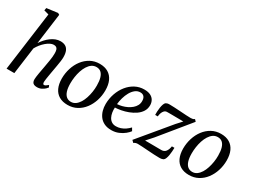

<svg xmlns="http://www.w3.org/2000/svg" viewBox="-54 -1463 2803 2120"><g transform="rotate(30 1348.0 -403.0)"><path d="M436.5 10Q413 10 398.2 2.8Q383.5 -4.5 377 -18.8Q370.5 -33 371 -54Q371.5 -68.5 374 -88.2Q376.5 -108 380.5 -130.8Q384.5 -153.5 388.8 -177Q393 -200.5 397 -222Q400.5 -244 405 -268.2Q409.5 -292.5 413.5 -317.8Q417.5 -343 420 -367Q422.5 -391 422 -411.5Q422 -441.5 416 -458.2Q410 -475 397.8 -482Q385.5 -489 366.5 -489Q345.5 -489 321.8 -477.2Q298 -465.5 273.8 -444.8Q249.5 -424 228 -397.5Q206.5 -371 190.5 -341.5L144.5 0H45.5L146.5 -749L85 -766L91 -798.5L231 -817L252 -805L200 -415Q219 -444.5 242.8 -470.8Q266.5 -497 294 -517.2Q321.5 -537.5 351.2 -549Q381 -560.5 412.5 -560.5Q448 -560.5 473.5 -547Q499 -533.5 512.8 -502.8Q526.5 -472 526.5 -421Q526.5 -400 522.2 -369.5Q518 -339 512.2 -306Q506.5 -273 501.5 -245Q498 -225.5 494.2 -203.8Q490.5 -182 486.8 -160.2Q483 -138.5 480.2 -118.5Q477.5 -98.5 476.5 -82.5Q476 -65.5 480.5 -57.8Q485 -50 492.5 -50Q503 -50 514 -56.8Q525 -63.5 542.5 -78.5L554.5 -53Q549.5 -45.5 533.8 -30.2Q518 -15 493.2 -2.5Q468.5 10 436.5 10Z M912 -561Q976.5 -561 1020.8 -534.5Q1065 -508 1088 -457.8Q1111 -407.5 1111 -336Q1111 -269 1091.2 -206.8Q1071.5 -144.5 1034.2 -95.2Q997 -46 944.5 -17.5Q892 11 827 11Q763.5 11 719 -15Q674.5 -41 651.5 -90.5Q628.5 -140 628 -210.5Q628 -278.5 647.8 -341.5Q667.5 -404.5 704.8 -453.8Q742 -503 794.5 -532Q847 -561 912 -561ZM898.5 -512Q865 -512 839 -493.8Q813 -475.5 793.5 -444.5Q774 -413.5 761.2 -374.5Q748.5 -335.5 742.5 -293.5Q736.5 -251.5 736.5 -212.5Q736.5 -153 749 -114.2Q761.5 -75.5 785.2 -56.2Q809 -37 842.5 -37Q875 -37 900.8 -55.5Q926.5 -74 945.8 -105Q965 -136 977.5 -174.8Q990 -213.5 996.5 -255.2Q1003 -297 1002.5 -336Q1002.5 -394 991 -433Q979.5 -472 956.5 -492Q933.5 -512 898.5 -512Z M1591.5 -94.5Q1577 -74 1547.5 -49.5Q1518 -25 1476.2 -7.2Q1434.5 10.5 1384 10.5Q1331 10.5 1293.2 -8Q1255.5 -26.5 1232.2 -58Q1209 -89.5 1198.2 -128.8Q1187.5 -168 1188 -209.5Q1189 -280.5 1211.2 -344Q1233.5 -407.5 1273 -456.5Q1312.5 -505.5 1365.2 -533.5Q1418 -561.5 1480 -561.5Q1528 -561.5 1559 -546Q1590 -530.5 1605.2 -503.5Q1620.5 -476.5 1621 -442.5Q1621 -396.5 1598.8 -361.5Q1576.5 -326.5 1539.5 -301.2Q1502.5 -276 1459 -259.5Q1415.5 -243 1372.5 -235Q1329.5 -227 1296 -226Q1294 -194 1299 -163Q1304 -132 1317.2 -106.8Q1330.5 -81.5 1353 -66.8Q1375.5 -52 1408 -52Q1438.5 -52 1467 -61.5Q1495.5 -71 1521.8 -88.8Q1548 -106.5 1570.5 -130.5ZM1458 -512Q1422 -512 1393.8 -489.5Q1365.5 -467 1345.2 -430.8Q1325 -394.5 1313 -352.2Q1301 -310 1297.5 -270.5Q1326.5 -272 1358 -280Q1389.5 -288 1418.8 -302.2Q1448 -316.5 1471.5 -336.5Q1495 -356.5 1508.5 -382Q1522 -407.5 1521.5 -437.5Q1521.5 -474.5 1504.8 -493.2Q1488 -512 1458 -512Z M2027.5 -470Q2015 -470.5 1992.2 -470.8Q1969.5 -471 1942 -471.2Q1914.5 -471.5 1888.5 -471.8Q1862.5 -472 1843 -472Q1823.5 -472 1817 -471.5Q1798 -470.5 1784.8 -456.8Q1771.5 -443 1764 -422Q1756.5 -401 1755 -378H1722Q1721 -394.5 1722 -419.8Q1723 -445 1727 -471.2Q1731 -497.5 1738.5 -518.5Q1746 -539.5 1757.5 -547Q1763.5 -551 1774.2 -554.2Q1785 -557.5 1803.5 -557.5Q1830.5 -557.5 1868 -555.5Q1905.5 -553.5 1945.5 -550.8Q1985.5 -548 2020.8 -546Q2056 -544 2078 -544Q2092 -544 2103.5 -546.8Q2115 -549.5 2126 -558.5L2147.5 -535.5L1839 -158L1767 -77.5Q1787 -77.5 1816.8 -77.2Q1846.5 -77 1878 -76.8Q1909.5 -76.5 1935.8 -76.2Q1962 -76 1975 -76Q2010.5 -76 2030 -101.5Q2049.5 -127 2055.5 -169.5H2088Q2087.5 -148.5 2086 -122.8Q2084.5 -97 2080 -72Q2075.5 -47 2068 -27.8Q2060.5 -8.5 2048.5 -0.5Q2042 3.5 2029.5 6.5Q2017 9.5 1998 9.5Q1970 9.5 1931 7.5Q1892 5.5 1850.5 2.5Q1809 -0.5 1773.5 -2.8Q1738 -5 1716 -5Q1703 -5 1690.5 -1.2Q1678 2.5 1667.5 11.5L1642 -13.5L1966 -403Z M2459 -561Q2523.5 -561 2567.8 -534.5Q2612 -508 2635 -457.8Q2658 -407.5 2658 -336Q2658 -269 2638.2 -206.8Q2618.5 -144.5 2581.2 -95.2Q2544 -46 2491.5 -17.5Q2439 11 2374 11Q2310.5 11 2266 -15Q2221.5 -41 2198.5 -90.5Q2175.5 -140 2175 -210.5Q2175 -278.5 2194.8 -341.5Q2214.5 -404.5 2251.8 -453.8Q2289 -503 2341.5 -532Q2394 -561 2459 -561ZM2445.5 -512Q2412 -512 2386 -493.8Q2360 -475.5 2340.5 -444.5Q2321 -413.5 2308.2 -374.5Q2295.5 -335.5 2289.5 -293.5Q2283.5 -251.5 2283.5 -212.5Q2283.5 -153 2296 -114.2Q2308.5 -75.5 2332.2 -56.2Q2356 -37 2389.5 -37Q2422 -37 2447.8 -55.5Q2473.5 -74 2492.8 -105Q2512 -136 2524.5 -174.8Q2537 -213.5 2543.5 -255.2Q2550 -297 2549.5 -336Q2549.5 -394 2538 -433Q2526.5 -472 2503.5 -492Q2480.5 -512 2445.5 -512Z"/></g></svg>

Font: Merriweather 36pt
Style: Italic
Weight: 400
Italic angle: -7.8°
Version: Version 2.101